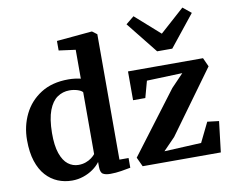

<svg xmlns="http://www.w3.org/2000/svg" viewBox="-90 -983 1348 1112"><g transform="rotate(-10 583.5 -427.0)"><path d="M247.6 11Q203.2 11 163.9 -5.1Q124.6 -21.3 94.4 -54.7Q64.2 -88.2 47.1 -140.3Q30 -192.4 30 -264.4Q30 -346.6 63.8 -416Q97.6 -485.5 163.7 -527.7Q229.9 -570 326.2 -570Q345.9 -570 364.4 -567.7Q382.9 -565.3 398.6 -561.6V-731.4L300.4 -744.6V-800.6L506.3 -819.4H509.8L537.5 -798.5V-60.9H591.2V-3.8Q569.6 0.7 536.5 5.9Q503.5 11.2 472.4 11.2Q443 11.2 428.2 1.8Q413.4 -7.5 413.4 -40.9V-69Q397 -46.6 371.3 -28.5Q345.5 -10.3 313.7 0.3Q281.9 11 247.6 11ZM299.7 -71.9Q323.3 -71.9 342.6 -79Q362 -86 376.2 -96.8Q390.5 -107.5 398.6 -118V-481.7Q391.6 -491.5 369.4 -498.9Q347.2 -506.2 321 -506.2Q282 -506.2 250.2 -484.5Q218.4 -462.8 199.4 -413.2Q180.5 -363.7 179.5 -280.5Q178.9 -206.4 194.9 -160.3Q210.9 -114.1 238.3 -93Q265.7 -71.9 299.7 -71.9ZM983 -491.1 773.7 -483.7 747 -386.1H675V-555.4H1116.2L1139.7 -503.5L872 -134.8L802.6 -63.3L1020.1 -73.8L1076.4 -188.9L1144.5 -180.7L1123 0H663.3L638 -54.6L911.1 -416.1ZM761.7 -864.6 906 -736.7 1049.3 -864.9 1097.9 -825.2 950.5 -640.8H861.5L713.9 -825.6Z"/></g></svg>

Font: Merriweather 7pt Light
Style: Regular
Weight: 300
Designer: Eben Sorkin
Foundry: Eben Sorkin
Version: Version 2.200;gftools[0.9.31]